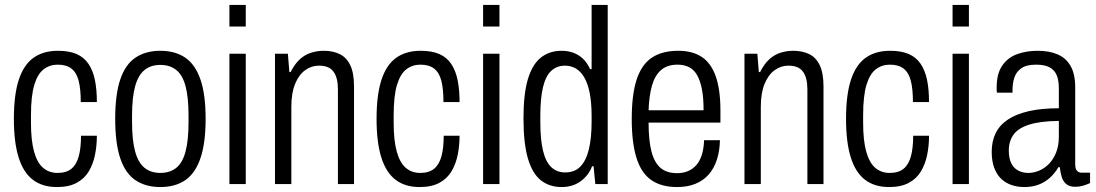

<svg xmlns="http://www.w3.org/2000/svg" viewBox="-20 -743 4424 775"><path d="M210 12Q151 12 112.5 -17.5Q74 -47 55 -108Q36 -169 36 -263Q36 -361 56 -421.5Q76 -482 115.5 -510Q155 -538 214 -538Q259 -538 289 -525Q319 -512 337 -485.5Q355 -459 363 -420.5Q371 -382 371 -331H306Q306 -384 297.5 -417Q289 -450 268.5 -466Q248 -482 213 -482Q181 -482 156.5 -463.5Q132 -445 118.5 -400.5Q105 -356 105 -277V-247Q105 -176 117.5 -131Q130 -86 154 -65.5Q178 -45 212 -45Q248 -45 268.5 -62Q289 -79 298 -112.5Q307 -146 307 -195H371Q371 -155 363.5 -118Q356 -81 338.5 -51.5Q321 -22 289.5 -5Q258 12 210 12Z M627 12Q568 12 527 -15.5Q486 -43 465.5 -104Q445 -165 445 -263Q445 -362 465.5 -422.5Q486 -483 527 -510.5Q568 -538 627 -538Q687 -538 727.5 -510.5Q768 -483 789 -422.5Q810 -362 810 -263Q810 -165 789 -104Q768 -43 727.5 -15.5Q687 12 627 12ZM627 -45Q666 -45 691.5 -65.5Q717 -86 729 -131.5Q741 -177 741 -250V-276Q741 -350 729 -395Q717 -440 691.5 -460.5Q666 -481 627 -481Q589 -481 563.5 -460.5Q538 -440 525.5 -395Q513 -350 513 -276V-250Q513 -177 525.5 -131.5Q538 -86 563.5 -65.5Q589 -45 627 -45Z M906 -636V-723H972V-636ZM906 0V-526H972V0Z M1090 0V-526H1142L1148 -452H1153Q1169 -484 1189.5 -503Q1210 -522 1235 -530Q1260 -538 1287 -538Q1324 -538 1351.5 -524.5Q1379 -511 1394 -479.5Q1409 -448 1409 -394V0H1344V-382Q1344 -406 1339.5 -424Q1335 -442 1325.5 -454.5Q1316 -467 1301.5 -472.5Q1287 -478 1267 -478Q1237 -478 1211.5 -459.5Q1186 -441 1171 -404Q1156 -367 1156 -312V0Z M1674 12Q1615 12 1576.5 -17.5Q1538 -47 1519 -108Q1500 -169 1500 -263Q1500 -361 1520 -421.5Q1540 -482 1579.5 -510Q1619 -538 1678 -538Q1723 -538 1753 -525Q1783 -512 1801 -485.5Q1819 -459 1827 -420.5Q1835 -382 1835 -331H1770Q1770 -384 1761.5 -417Q1753 -450 1732.5 -466Q1712 -482 1677 -482Q1645 -482 1620.5 -463.5Q1596 -445 1582.5 -400.5Q1569 -356 1569 -277V-247Q1569 -176 1581.5 -131Q1594 -86 1618 -65.5Q1642 -45 1676 -45Q1712 -45 1732.5 -62Q1753 -79 1762 -112.5Q1771 -146 1771 -195H1835Q1835 -155 1827.5 -118Q1820 -81 1802.5 -51.5Q1785 -22 1753.5 -5Q1722 12 1674 12Z M1930 -636V-723H1996V-636ZM1930 0V-526H1996V0Z M2247 12Q2198 12 2163.5 -15Q2129 -42 2111 -103Q2093 -164 2093 -266Q2093 -363 2110.5 -422.5Q2128 -482 2162.5 -510Q2197 -538 2247 -538Q2273 -538 2294.5 -530Q2316 -522 2333 -506Q2350 -490 2362 -464H2368V-723H2433V0H2383L2376 -72H2370Q2356 -35 2324 -11.5Q2292 12 2247 12ZM2261 -47Q2300 -47 2323 -71Q2346 -95 2357 -140.5Q2368 -186 2368 -252V-274Q2368 -330 2360 -369Q2352 -408 2337.5 -432Q2323 -456 2303.5 -467Q2284 -478 2261 -478Q2228 -478 2205.5 -457.5Q2183 -437 2172 -392Q2161 -347 2161 -275V-250Q2161 -179 2172 -134Q2183 -89 2205.5 -68Q2228 -47 2261 -47Z M2713 12Q2649 12 2608.5 -16.5Q2568 -45 2549 -106Q2530 -167 2530 -263Q2530 -362 2550 -422.5Q2570 -483 2611.5 -510.5Q2653 -538 2718 -538Q2774 -538 2811.5 -514Q2849 -490 2868.5 -436.5Q2888 -383 2888 -295V-248H2598Q2598 -177 2609.5 -132Q2621 -87 2646 -65.5Q2671 -44 2713 -44Q2738 -44 2757.5 -52.5Q2777 -61 2791 -77Q2805 -93 2813 -118.5Q2821 -144 2822 -177H2886Q2885 -133 2873.5 -98Q2862 -63 2840.5 -38.5Q2819 -14 2787 -1Q2755 12 2713 12ZM2598 -298H2820Q2820 -347 2813.5 -381.5Q2807 -416 2794.5 -438.5Q2782 -461 2762 -471.5Q2742 -482 2715 -482Q2673 -482 2648 -460Q2623 -438 2611.5 -397Q2600 -356 2598 -298Z M2985 0V-526H3037L3043 -452H3048Q3064 -484 3084.5 -503Q3105 -522 3130 -530Q3155 -538 3182 -538Q3219 -538 3246.5 -524.5Q3274 -511 3289 -479.5Q3304 -448 3304 -394V0H3239V-382Q3239 -406 3234.5 -424Q3230 -442 3220.5 -454.5Q3211 -467 3196.5 -472.5Q3182 -478 3162 -478Q3132 -478 3106.5 -459.5Q3081 -441 3066 -404Q3051 -367 3051 -312V0Z M3569 12Q3510 12 3471.5 -17.5Q3433 -47 3414 -108Q3395 -169 3395 -263Q3395 -361 3415 -421.5Q3435 -482 3474.5 -510Q3514 -538 3573 -538Q3618 -538 3648 -525Q3678 -512 3696 -485.5Q3714 -459 3722 -420.5Q3730 -382 3730 -331H3665Q3665 -384 3656.5 -417Q3648 -450 3627.5 -466Q3607 -482 3572 -482Q3540 -482 3515.5 -463.5Q3491 -445 3477.5 -400.5Q3464 -356 3464 -277V-247Q3464 -176 3476.5 -131Q3489 -86 3513 -65.5Q3537 -45 3571 -45Q3607 -45 3627.5 -62Q3648 -79 3657 -112.5Q3666 -146 3666 -195H3730Q3730 -155 3722.5 -118Q3715 -81 3697.5 -51.5Q3680 -22 3648.5 -5Q3617 12 3569 12Z M3825 -636V-723H3891V-636ZM3825 0V-526H3891V0Z M4115 12Q4086 12 4062 3.5Q4038 -5 4020.5 -22Q4003 -39 3993 -66Q3983 -93 3983 -130Q3983 -172 3998.5 -204.5Q4014 -237 4047 -259.5Q4080 -282 4131.5 -294Q4183 -306 4254 -306V-387Q4254 -418 4245.5 -439Q4237 -460 4217 -471Q4197 -482 4162 -482Q4123 -482 4102.5 -467.5Q4082 -453 4074.5 -430Q4067 -407 4067 -379V-369H4004Q4003 -374 4003 -379Q4003 -384 4003 -390Q4003 -445 4025 -477.5Q4047 -510 4084.5 -524Q4122 -538 4168 -538Q4215 -538 4249 -523.5Q4283 -509 4301.5 -476.5Q4320 -444 4320 -390V-80Q4320 -62 4327 -54Q4334 -46 4345 -46H4380V-4Q4367 2 4352 6.5Q4337 11 4320 11Q4297 11 4284 0Q4271 -11 4265.5 -29Q4260 -47 4258 -68H4252Q4239 -45 4219 -26.5Q4199 -8 4173 2Q4147 12 4115 12ZM4131 -45Q4152 -45 4174 -54Q4196 -63 4214 -81.5Q4232 -100 4243 -127.5Q4254 -155 4254 -191V-255Q4179 -254 4134.5 -240Q4090 -226 4071 -199.5Q4052 -173 4052 -136Q4052 -105 4061.5 -85Q4071 -65 4089 -55Q4107 -45 4131 -45Z"/></svg>

Font: Archivo Condensed Light
Style: Regular
Weight: 300
Width: 3
Designer: Hector Gatti
Foundry: Omnibus-Type
Version: Version 2.001